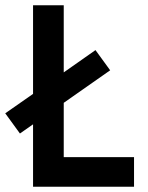

<svg xmlns="http://www.w3.org/2000/svg" viewBox="-49 -712 565 732"><path d="M462 0H77V-238L27 -203L-29 -280L77 -354V-692H194V-436L315 -521L371 -444L194 -320V-113H462Z"/></svg>

Font: TitilliumText22L Rg
Style: Bold
Weight: 700
Designer: Campivisivi
Foundry: Campivisivi
Version: 1.000